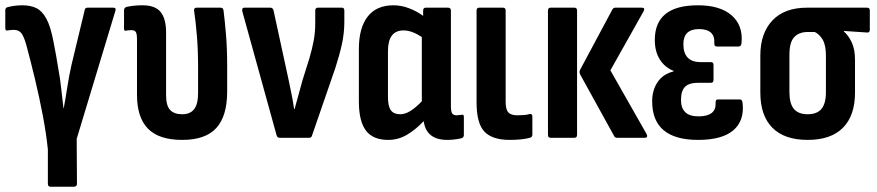

<svg xmlns="http://www.w3.org/2000/svg" viewBox="-20 -521 3316 726"><path d="M171 185Q161 185 161 174V44Q155 -15 142 -83.5Q129 -152 112.5 -221Q96 -290 80 -349Q70 -385 60 -396.5Q50 -408 33 -408Q27 -408 21 -407.5Q15 -407 9 -406Q0 -403 0 -415V-482Q0 -492 9 -494Q20 -497 34.5 -499Q49 -501 65 -501Q95 -501 117 -490.5Q139 -480 155 -451Q171 -422 182 -365Q188 -335 192.5 -309Q197 -283 201 -258Q207 -228 211.5 -186Q216 -144 220 -112H221Q227 -143 234 -188.5Q241 -234 250 -274L300 -482Q301 -492 311 -492H408Q421 -492 416 -479L270 4L271 174Q271 185 259 185Z M669 8Q581 8 539.5 -34.5Q498 -77 498 -162V-372Q498 -393 493.5 -400Q489 -407 477 -407Q472 -407 466.5 -406.5Q461 -406 456 -405Q449 -403 449 -413V-482Q449 -492 459 -495Q487 -501 519 -501Q567 -501 587.5 -475.5Q608 -450 608 -398V-161Q608 -122 623 -105.5Q638 -89 669 -89Q699 -89 714 -108Q729 -127 729 -169V-265Q729 -332 724.5 -386Q720 -440 714 -480Q712 -492 724 -492H814Q823 -492 825 -483Q830 -444 834.5 -390.5Q839 -337 839 -273V-175Q839 -82 798 -37Q757 8 669 8Z M1038 0Q1029 0 1026 -9L896 -479Q894 -492 904 -492H1002Q1011 -492 1014 -483L1070 -225Q1076 -196 1082 -167Q1088 -138 1092 -109H1094Q1101 -136 1109 -163.5Q1117 -191 1124 -218L1150 -301Q1160 -335 1166 -366.5Q1172 -398 1172 -433V-481Q1172 -492 1182 -492H1273Q1282 -492 1282 -481V-438Q1282 -395 1272.5 -352.5Q1263 -310 1248 -264L1160 -9Q1158 0 1149 0Z M1448 8Q1390 8 1363.5 -27.5Q1337 -63 1337 -137V-336Q1337 -415 1370 -458Q1403 -501 1468 -501Q1498 -501 1527.5 -489.5Q1557 -478 1580 -461V-481Q1580 -492 1590 -492H1674Q1685 -492 1685 -481V-121Q1685 -100 1689.5 -92.5Q1694 -85 1707 -85Q1712 -85 1717 -86Q1722 -87 1727 -87Q1734 -89 1734 -79V-10Q1734 -1 1724 2Q1711 5 1697 6.5Q1683 8 1671 8Q1592 8 1582 -63Q1552 -31 1519 -11.5Q1486 8 1448 8ZM1447 -154Q1447 -119 1458 -104Q1469 -89 1493 -89Q1512 -89 1532 -101.5Q1552 -114 1575 -138V-381Q1557 -393 1539.5 -399.5Q1522 -406 1506 -406Q1447 -406 1447 -328Z M1907 8Q1842 8 1812 -23Q1782 -54 1782 -134V-481Q1782 -492 1792 -492H1882Q1892 -492 1892 -481V-136Q1892 -107 1902 -96Q1912 -85 1937 -85Q1950 -85 1961.5 -86Q1973 -87 1984 -90Q1993 -91 1993 -80V-12Q1993 -3 1984 0Q1954 8 1907 8Z M2313 0Q2305 0 2302 -7L2174 -239Q2169 -249 2174 -258L2296 -486Q2300 -492 2307 -492H2407Q2420 -492 2414 -479L2288 -255L2425 -14Q2428 -8 2426.5 -4Q2425 0 2418 0ZM2062 0Q2052 0 2052 -11V-481Q2052 -492 2062 -492H2152Q2162 -492 2162 -481V-11Q2162 0 2152 0Z M2620 8Q2446 8 2446 -138Q2446 -180 2466.5 -210.5Q2487 -241 2527 -251V-253Q2494 -266 2475 -296Q2456 -326 2456 -370Q2456 -501 2619 -501Q2703 -501 2746.5 -463Q2790 -425 2784 -359Q2783 -345 2772 -345H2691Q2680 -345 2681 -358Q2684 -411 2623 -411Q2564 -411 2564 -354Q2564 -286 2630 -286H2669Q2678 -286 2678 -275V-220Q2678 -208 2669 -208H2621Q2585 -208 2570 -192.5Q2555 -177 2555 -143Q2555 -81 2621 -81Q2689 -81 2686 -133Q2685 -145 2695 -145H2778Q2787 -145 2788 -130Q2795 -64 2752.5 -28Q2710 8 2620 8Z M3034 8Q2946 8 2900.5 -38Q2855 -84 2855 -171V-311Q2855 -395 2900.5 -443.5Q2946 -492 3032 -492H3259Q3269 -492 3269 -481V-409Q3269 -397 3259 -398L3171 -404V-402Q3189 -386 3201 -360Q3213 -334 3213 -294V-171Q3213 -84 3167.5 -38Q3122 8 3034 8ZM3034 -89Q3069 -89 3086 -109Q3103 -129 3103 -173V-310Q3103 -351 3090.5 -371.5Q3078 -392 3061 -400H3034Q3001 -400 2983 -380.5Q2965 -361 2965 -314V-173Q2965 -129 2982 -109Q2999 -89 3034 -89Z"/></svg>

Font: Sofia Sans Condensed
Style: Bold
Weight: 700
Designer: Botio Nikoltchev, Ani Petrova
Foundry: lettersoup
Version: Version 4.101; ttfautohint (v1.8.4.7-5d5b)